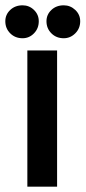

<svg xmlns="http://www.w3.org/2000/svg" viewBox="-46 -703 322 723"><path d="M169 -513V0H57V-513ZM129 -623Q129 -648 147.5 -665.5Q166 -683 194 -683Q219 -683 237.5 -665.5Q256 -648 256 -623Q256 -596 237.5 -577.5Q219 -559 194 -559Q166 -559 147.5 -577.5Q129 -596 129 -623ZM-26 -623Q-26 -648 -7.5 -665.5Q11 -683 39 -683Q64 -683 82 -665.5Q100 -648 100 -623Q100 -596 82 -577.5Q64 -559 39 -559Q11 -559 -7.5 -577.5Q-26 -596 -26 -623Z"/></svg>

Font: Lineal Medium
Style: Regular
Weight: 600
Designer: Created by Frank Adebiaye with contributions from Anton Moglia & Ariel Martín Pérez
Created by Frank ADEBIAYE with FontF
Foundry: Velvetyne Type Foundry
Version: Version 2.000